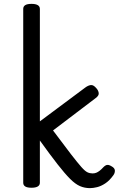

<svg xmlns="http://www.w3.org/2000/svg" viewBox="-20 -955 614 992"><path d="M143 15Q121 15 110.5 8.5Q100 2 100 -11V-909Q100 -922 110.5 -928.5Q121 -935 143 -935Q164 -935 175 -928.5Q186 -922 186 -909V-328L421 -503Q436 -514 449.5 -515.5Q463 -517 478 -499Q488 -488 490 -474.5Q492 -461 474 -448L254 -281Q312 -203 346.5 -158.5Q381 -114 400 -92.5Q419 -71 431.5 -65Q444 -59 458 -59Q469 -59 477.5 -62.5Q486 -66 495 -73Q504 -80 514 -91Q525 -102 534 -103Q543 -104 556 -96Q573 -87 573.5 -74Q574 -61 566 -50Q546 -22 524 -7.5Q502 7 481.5 12Q461 17 445 17Q417 17 393 6.5Q369 -4 342 -31Q315 -58 277.5 -106Q240 -154 186 -229V-11Q186 2 175 8.5Q164 15 143 15Z"/></svg>

Font: Playwrite DE Grund
Style: Regular
Weight: 400
Designer: Veronika Burian, José Scaglione
Foundry: TypeTogether
Version: Version 1.002